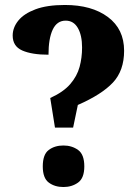

<svg xmlns="http://www.w3.org/2000/svg" viewBox="-20 -744 563 772"><path d="M182 -350Q235 -374 262.5 -406Q290 -438 300 -475Q310 -512 310 -553Q310 -602 293 -631.5Q276 -661 244 -661Q209 -661 192 -625Q175 -589 175 -524Q108 -524 69.5 -541Q31 -558 31 -601Q31 -633 53.5 -661Q76 -689 122.5 -706.5Q169 -724 241 -724Q349 -724 414 -675.5Q479 -627 479 -540Q479 -460 434 -412Q389 -364 293 -322L274 -231H201ZM235 8Q200 8 176 -10Q152 -28 152 -75Q152 -123 176 -141Q200 -159 235 -159Q269 -159 294 -141Q319 -123 319 -75Q319 -28 294 -10Q269 8 235 8Z"/></svg>

Font: Noto Serif Thai SemiCondensed ExtraBold
Style: Regular
Weight: 800
Width: 4
Designer: Monotype Design Team
Foundry: Monotype Imaging Inc.
Version: Version 2.002; ttfautohint (v1.8.4.7-5d5b)